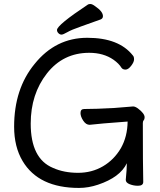

<svg xmlns="http://www.w3.org/2000/svg" viewBox="-20 -906 792 949"><path d="M261.7 -757.8Q261.7 -782.2 415 -883.8Q418.9 -886.2 426.8 -886.2Q436 -886.2 450.7 -875Q488.8 -849.1 488.8 -826.2Q488.8 -814.9 478 -810.1Q428.7 -792 380.9 -775.4Q333 -758.8 312.5 -746.8Q292 -734.9 283.9 -734.9Q275.9 -734.9 268.8 -741.9Q261.7 -749 261.7 -757.8ZM370.6 22.9Q170.9 22.9 91.8 -109.9Q49.8 -180.2 49.8 -279.8Q49.8 -466.8 150.9 -589.8Q254.9 -719.2 411.6 -719.2Q567.9 -719.2 636.7 -631.8Q642.6 -626 642.6 -612.8Q642.6 -599.1 628.2 -580.6Q613.8 -562 600.6 -562Q586.9 -562 580.6 -570.8Q567.9 -591.8 541 -610.8Q491.7 -645 420.9 -645Q292 -645 211.9 -543Q131.8 -440.9 131.8 -294.9Q131.8 -122.1 241.7 -76.2Q295.9 -51.8 365.7 -51.8Q433.6 -51.8 488.8 -84Q543.9 -116.2 577.6 -173.8Q609.9 -231 610.8 -305.2Q469.7 -294.9 422.9 -289.1Q404.8 -289.1 391.4 -309.6Q377.9 -330.1 377.9 -347.2Q377.9 -367.2 396 -367.2Q453.6 -367.2 542 -372.1Q610.8 -377 620.4 -378.4Q629.9 -379.9 637.7 -379.9Q647.9 -379.9 661.6 -370.1Q694.8 -345.2 694.8 -326.2Q694.8 -316.9 690.4 -312Q686 -307.1 686 -297.9Q686 -91.8 688 -6.8Q688 12.2 661.6 12.2Q640.6 12.2 621.1 4.6Q601.6 -2.9 601.6 -17.1Q606.9 -69.8 606.9 -99.1Q573.7 -29.8 464.8 6.8Q417 22.9 370.6 22.9Z"/></svg>

Font: LXGW WenKai GB Screen
Style: Regular
Weight: 400
Designer: LXGW / Fontworks Inc.
Foundry: LXGW / Fontworks Inc.
Version: Version 1.321;February 19, 2024;FontCreator 14.0.0.2901 64-b